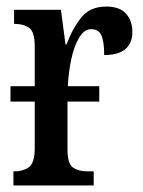

<svg xmlns="http://www.w3.org/2000/svg" viewBox="-20 -566 437 586"><path d="M21 0V-43H24Q50 -43 68 -55.5Q86 -68 86 -115V-256H12V-303H86V-425Q86 -469 69 -481Q52 -493 26 -493H23V-536H166L180 -430H183Q201 -479 228 -512.5Q255 -546 304 -546Q345 -546 364.5 -524.5Q384 -503 384 -468Q384 -435 363 -416.5Q342 -398 298 -398Q298 -439 289.5 -458Q281 -477 258 -477Q237 -477 221.5 -451Q206 -425 197.5 -385Q189 -345 187 -303H283V-256H186V-110Q186 -66 203 -54.5Q220 -43 246 -43H266V0Z"/></svg>

Font: Noto Serif ExtraCondensed Medium
Style: Regular
Weight: 500
Width: 2
Designer: Monotype Design Team
Foundry: Monotype Imaging Inc.
Version: Version 2.015